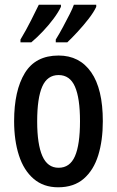

<svg xmlns="http://www.w3.org/2000/svg" viewBox="-20 -786 498 816"><path d="M417 -271Q417 -189 397.5 -126Q378 -63 336 -26.5Q294 10 227 10Q165 10 123 -26Q81 -62 60.5 -125.5Q40 -189 40 -271Q40 -401 85.5 -475.5Q131 -550 229 -550Q318 -550 367.5 -479Q417 -408 417 -271ZM138 -270Q138 -173 160 -123Q182 -73 229 -73Q277 -73 298.5 -122Q320 -171 320 -271Q320 -369 298.5 -418Q277 -467 229 -467Q181 -467 159.5 -418Q138 -369 138 -270ZM389 -757Q379 -735 357 -706.5Q335 -678 310 -651Q285 -624 266 -606H217V-618Q232 -642 247.5 -671Q263 -700 276 -725.5Q289 -751 294 -766H389ZM239 -757Q228 -734 208 -707Q188 -680 163 -653.5Q138 -627 113 -606H67V-618Q90 -656 112 -699.5Q134 -743 145 -766H239Z"/></svg>

Font: Noto Sans Ethiopic ExtraCondensed Medium
Style: Regular
Weight: 500
Width: 2
Designer: Monotype Design Team
Foundry: Monotype Imaging Inc.
Version: Version 2.102; ttfautohint (v1.8.4.7-5d5b)